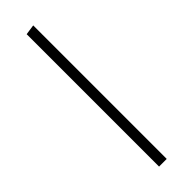

<svg xmlns="http://www.w3.org/2000/svg" viewBox="-247 -720 726 726"><g transform="rotate(-45 116.5 -357.0)"><path d="M96 0V-708L137 -714V0Z"/></g></svg>

Font: Ysabeau Office ExtraLight
Style: Regular
Weight: 250
Designer: Christian Thalmann (Catharsis Fonts)
Version: Version 2.001;gftools[0.9.30]; featfreeze: tnum,lnum,ss02